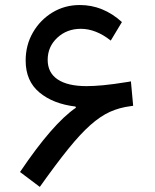

<svg xmlns="http://www.w3.org/2000/svg" viewBox="-20 -711 604 749"><path d="M274.4 -295.4Q187.5 -305.7 133.8 -350.3Q80.1 -395 80.1 -474.6Q80.1 -535.2 108.4 -584.2Q136.7 -633.3 184.6 -662.4Q232.4 -691.4 291.5 -691.4Q382.3 -691.4 455.6 -625L412.1 -552.7Q354 -598.6 295.4 -598.6Q240.7 -598.6 203.4 -563.7Q166 -528.8 166 -477.5Q166 -427.2 205.1 -401.1Q244.1 -375 317.9 -375Q344.2 -375 381.8 -378.4Q419.4 -381.8 480 -391.6L490.7 -393.6L499.5 -298.3L489.7 -296.9Q446.3 -291.5 408.9 -274.7Q371.6 -257.8 332.5 -223.1Q293.5 -188.5 246.1 -129.9Q198.7 -71.3 135.3 18.1L58.1 -40Q185.5 -229 276.4 -291Z"/></svg>

Font: Estedad-FD Medium
Style: Regular
Weight: 500
Designer: Amin Abedi
Version: Version 7.3